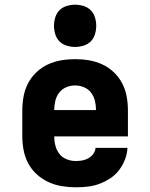

<svg xmlns="http://www.w3.org/2000/svg" viewBox="-20 -790 640 818"><path d="M303 8Q273 8 243 3Q213 -2 186 -14.5Q159 -27 136.5 -47.5Q114 -68 100 -94.5Q86 -121 80.5 -150.5Q75 -180 75 -210V-320Q75 -350 80.5 -379.5Q86 -409 99.5 -435Q113 -461 135 -482Q157 -503 184 -515.5Q211 -528 240.5 -533Q270 -538 300 -538Q330 -538 359.5 -533Q389 -528 416 -515.5Q443 -503 465 -482Q487 -461 500.5 -435Q514 -409 519.5 -379.5Q525 -350 525 -320V-209H211Q211 -189 216 -169.5Q221 -150 233 -134.5Q245 -119 264 -111.5Q283 -104 303 -104Q317 -104 331 -106.5Q345 -109 357 -116Q369 -123 377.5 -134.5Q386 -146 387 -160H523Q522 -135 512.5 -110.5Q503 -86 487.5 -65.5Q472 -45 450 -30.5Q428 -16 404 -7Q380 2 354.5 5Q329 8 303 8ZM211 -321H389Q389 -341 384.5 -360Q380 -379 368.5 -394.5Q357 -410 338.5 -418Q320 -426 300 -426Q280 -426 261.5 -418Q243 -410 231.5 -394.5Q220 -379 215.5 -359.5Q211 -340 211 -321ZM300 -590Q282 -590 264 -595.5Q246 -601 233.5 -613.5Q221 -626 215.5 -644Q210 -662 210 -680Q210 -698 215.5 -716Q221 -734 233.5 -746.5Q246 -759 264 -764.5Q282 -770 300 -770Q318 -770 336 -764.5Q354 -759 366.5 -746.5Q379 -734 384.5 -716Q390 -698 390 -680Q390 -662 384.5 -644Q379 -626 366.5 -613.5Q354 -601 336 -595.5Q318 -590 300 -590Z"/></svg>

Font: Iosevka Curly Slab HvEx
Style: Regular
Weight: 900
Width: 7
Monospace: yes
Designer: Belleve Invis
Foundry: Belleve Invis
Version: Version 11.1.0; ttfautohint (v1.8.3)